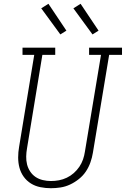

<svg xmlns="http://www.w3.org/2000/svg" viewBox="-20 -987 665 1015"><path d="M249 8Q221 8 193.5 2.5Q166 -3 143.5 -17Q121 -31 105.5 -52.5Q90 -74 83 -100Q76 -126 76 -154.5Q76 -183 81 -211L161 -697H99V-735H272V-697H204L123 -204Q119 -182 118.5 -160Q118 -138 123 -118Q128 -98 139.5 -80.5Q151 -63 168 -51.5Q185 -40 206.5 -35Q228 -30 249 -30Q271 -30 292 -34Q313 -38 333 -47.5Q353 -57 370 -72Q387 -87 399.5 -105.5Q412 -124 419 -144.5Q426 -165 429 -186L514 -697H451V-735H625V-697H557L471 -179Q467 -154 458 -128.5Q449 -103 434 -80.5Q419 -58 397 -40.5Q375 -23 350.5 -11.5Q326 0 300 4Q274 8 249 8ZM469 -805 368 -943 406 -967 501 -825ZM299 -805 198 -943 236 -967 331 -825Z"/></svg>

Font: Iosevka Slab XLtEx
Style: Italic
Weight: 200
Width: 7
Italic angle: -9°
Monospace: yes
Designer: Belleve Invis
Foundry: Belleve Invis
Version: Version 11.1.0; ttfautohint (v1.8.3)